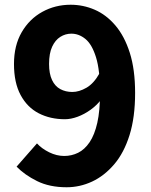

<svg xmlns="http://www.w3.org/2000/svg" viewBox="-20 -776 639 810"><path d="M261 14Q189 14 136.5 -12Q84 -38 50 -73L136 -171Q156 -149 187.5 -133.5Q219 -118 251 -118Q282 -118 309.5 -131.5Q337 -145 358 -176Q379 -207 390.5 -258Q402 -309 402 -384Q402 -480 385 -534.5Q368 -589 340.5 -611.5Q313 -634 281 -634Q256 -634 234.5 -620.5Q213 -607 200 -579Q187 -551 187 -506Q187 -465 199.5 -438.5Q212 -412 234.5 -400Q257 -388 285 -388Q314 -388 345 -406Q376 -424 400 -467L409 -359Q390 -333 363 -313.5Q336 -294 307.5 -283.5Q279 -273 254 -273Q192 -273 143.5 -298Q95 -323 67 -375Q39 -427 39 -506Q39 -584 71.5 -640Q104 -696 158.5 -726Q213 -756 278 -756Q331 -756 379.5 -735Q428 -714 466.5 -669Q505 -624 527.5 -553.5Q550 -483 550 -384Q550 -281 526.5 -206Q503 -131 461.5 -82.5Q420 -34 368.5 -10Q317 14 261 14Z"/></svg>

Font: Noto Sans JP Thin ExtraBold
Style: Regular
Weight: 800
Version: Version 2.004-H2;hotconv 1.0.118;makeotfexe 2.5.65603